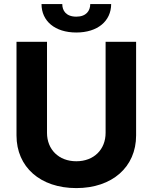

<svg xmlns="http://www.w3.org/2000/svg" viewBox="-20 -938 769 968"><path d="M435 -917.6C435 -884.2 415.1 -854 364.7 -854C312.9 -854 293.7 -884.9 294 -917.6H189.3C189.3 -831.7 257.1 -774.1 364.7 -774.1C472.3 -774.1 540.1 -831.7 540.5 -917.6ZM512.4 -727.3V-268.1C512.4 -185 454.2 -125 364.7 -125C275.6 -125 217 -185 217 -268.1V-727.3H63.2V-255C63.2 -95.9 183.2 10.3 364.7 10.3C545.5 10.3 666.2 -95.9 666.2 -255V-727.3Z"/></svg>

Font: TID UI
Style: Bold
Weight: 700
Designer: The TID Project Authors
Foundry: Bakken & Bæck
Version: Version 1.001;hotconv 1.0.109;makeotfexe 2.5.65596